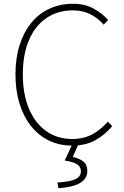

<svg xmlns="http://www.w3.org/2000/svg" viewBox="-20 -759 659 1018"><path d="M362 13Q295 13 240 -13.5Q185 -40 145 -90Q105 -140 83.5 -209.5Q62 -279 62 -365Q62 -451 84 -520Q106 -589 146 -638Q186 -687 242.5 -713Q299 -739 368 -739Q431 -739 478 -712.5Q525 -686 553 -653L530 -628Q501 -662 460 -683Q419 -704 368 -704Q285 -704 225 -662.5Q165 -621 133 -545Q101 -469 101 -365Q101 -261 133 -184Q165 -107 224 -64.5Q283 -22 364 -22Q421 -22 466 -45Q511 -68 552 -114L575 -90Q534 -42 483.5 -14.5Q433 13 362 13ZM290 239 284 209Q357 204 383 189.5Q409 175 409 150Q409 125 388.5 112Q368 99 323 92L367 -2H399L366 73Q401 81 422 97.5Q443 114 443 147Q443 189 404 211.5Q365 234 290 239Z"/></svg>

Font: Noto Sans TC Thin Thin
Style: Regular
Weight: 250
Version: Version 2.004-H2;hotconv 1.0.118;makeotfexe 2.5.65603